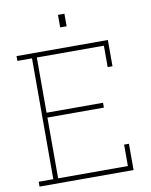

<svg xmlns="http://www.w3.org/2000/svg" viewBox="-96 -960 811 1030"><g transform="rotate(-10 310.0 -445.0)"><path d="M34.7 0V-26.4H114.3V-684.6H34.7V-710.9H532.2V-567.9H505.9V-684.6H140.6V-383.8H448.2V-357.4H140.6V-26.4H520.5V-143.1H546.9V0ZM292 -821.8V-890.1H327.1V-821.8Z"/></g></svg>

Font: Roboto Slab LO Thin
Style: Regular
Weight: 250
Designer: Google
Version: Version 2.00;September 28, 2018;FontCreator 11.5.0.2427 64-b